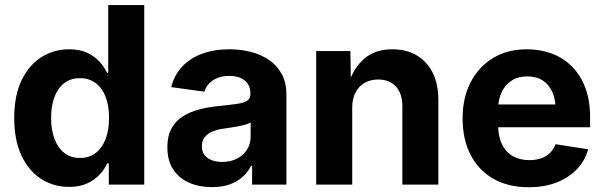

<svg xmlns="http://www.w3.org/2000/svg" viewBox="-20 -748 2447 778"><path d="M260.3 9.3Q196.8 9.3 146.2 -23.2Q95.7 -55.7 66.7 -118.2Q37.6 -180.7 37.6 -269.5Q37.6 -360.8 67.6 -422.9Q97.7 -484.9 147.9 -516.6Q198.2 -548.3 259.3 -548.3Q303.7 -548.3 334 -533.9Q364.3 -519.5 384 -497.3Q403.8 -475.1 414.1 -452.1H418.5V-727.5H564.5V0H420.9V-85.9H414.6Q403.8 -62.5 383.8 -40.8Q363.8 -19 333.5 -4.9Q303.2 9.3 260.3 9.3ZM304.2 -107.9Q341.3 -107.9 367.7 -128.2Q394 -148.4 408 -185.1Q421.9 -221.7 421.9 -270Q421.9 -319.3 408.2 -355.2Q394.5 -391.1 367.9 -411.1Q341.3 -431.2 304.2 -431.2Q266.1 -431.2 240 -410.9Q213.9 -390.6 200.4 -354.5Q187 -318.4 187 -270Q187 -222.2 200.7 -185.5Q214.4 -148.9 240.5 -128.4Q266.6 -107.9 304.2 -107.9Z M838.9 10.3Q787.1 10.3 746.1 -7.8Q705.1 -25.9 681.6 -61.8Q658.2 -97.7 658.2 -151.4Q658.2 -196.8 674.8 -227.3Q691.4 -257.8 720.2 -276.1Q749 -294.4 785.9 -304.2Q822.8 -314 863.3 -317.9Q910.2 -322.8 939.2 -326.9Q968.3 -331.1 981.4 -339.8Q994.6 -348.6 994.6 -366.2V-368.7Q994.6 -391.6 984.6 -407.5Q974.6 -423.3 955.6 -431.9Q936.5 -440.4 909.2 -440.4Q881.3 -440.4 860.6 -431.9Q839.8 -423.3 826.7 -408.9Q813.5 -394.5 808.1 -376.5L673.8 -395Q686 -443.8 718 -478Q750 -512.2 798.8 -530.3Q847.7 -548.3 910.2 -548.3Q955.6 -548.3 997.1 -537.6Q1038.6 -526.9 1070.8 -504.6Q1103 -482.4 1121.8 -447.8Q1140.6 -413.1 1140.6 -364.7V0H1001.5V-75.2H997.1Q983.9 -49.8 962.2 -30.5Q940.4 -11.2 909.9 -0.5Q879.4 10.3 838.9 10.3ZM879.9 -91.8Q914.6 -91.8 940.7 -105.5Q966.8 -119.1 981.2 -142.3Q995.6 -165.5 995.6 -193.8V-252Q989.3 -247.6 976.6 -243.7Q963.9 -239.7 948.2 -236.8Q932.6 -233.9 917 -231.4Q901.4 -229 888.2 -227.1Q861.3 -223.6 841.1 -215.1Q820.8 -206.5 809.3 -191.9Q797.9 -177.2 797.9 -155.8Q797.9 -134.8 808.3 -120.6Q818.8 -106.4 837.4 -99.1Q856 -91.8 879.9 -91.8Z M1407.2 -311V0H1261.2V-541H1399.9L1401.9 -404.8H1390.6Q1412.6 -473.1 1456.5 -510.7Q1500.5 -548.3 1569.8 -548.3Q1626.5 -548.3 1668.2 -523.9Q1710 -499.5 1733.2 -453.4Q1756.3 -407.2 1756.3 -343.3V0H1610.4V-317.4Q1610.4 -368.7 1584.5 -397.2Q1558.6 -425.8 1512.2 -425.8Q1481.4 -425.8 1457.8 -412.4Q1434.1 -398.9 1420.7 -373.5Q1407.2 -348.1 1407.2 -311Z M2122.6 10.7Q2039.6 10.7 1979.5 -23.4Q1919.4 -57.6 1887 -120.4Q1854.5 -183.1 1854.5 -268.1Q1854.5 -351.6 1887 -414.6Q1919.4 -477.5 1978 -512.9Q2036.6 -548.3 2115.2 -548.3Q2169.4 -548.3 2215.8 -531Q2262.2 -513.7 2297.1 -479Q2332 -444.3 2351.6 -392.8Q2371.1 -341.3 2371.1 -273.4V-232.4H1913.6V-324.7H2299.8L2231.9 -300.3Q2231.9 -342.3 2218.8 -373.3Q2205.6 -404.3 2179.9 -421.4Q2154.3 -438.5 2116.7 -438.5Q2079.1 -438.5 2052.7 -421.1Q2026.4 -403.8 2012.5 -374Q1998.5 -344.2 1998.5 -305.7V-241.2Q1998.5 -195.3 2014.2 -163.3Q2029.8 -131.3 2058.3 -115.2Q2086.9 -99.1 2125 -99.1Q2150.9 -99.1 2172.1 -106.4Q2193.4 -113.8 2208.3 -128.2Q2223.1 -142.6 2231 -163.6L2363.3 -143.1Q2350.6 -96.7 2317.6 -62.3Q2284.7 -27.8 2235.1 -8.5Q2185.5 10.7 2122.6 10.7Z"/></svg>

Font: Inter 17pt
Style: Bold
Weight: 700
Version: Version 4.001;git-66647c0bb